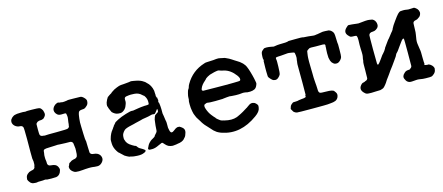

<svg xmlns="http://www.w3.org/2000/svg" viewBox="-40 -813 2815 1219"><g transform="rotate(-15 1367.5 -204.0)"><path d="M103 -83Q106 -83 106 -96Q106 -109 106 -112L103 -131Q102 -159 102.5 -172.5Q103 -186 103 -259Q103 -332 100 -338Q95 -349 81 -349.5Q67 -350 61 -354Q46 -361 39 -374Q31 -389 39 -406Q40 -405 42.5 -409.5Q45 -414 51 -418.5Q57 -423 59 -424Q63 -427 72.5 -428.5Q82 -430 83 -430.5Q84 -431 105.5 -431.5Q127 -432 129 -431Q131 -430 137 -430Q143 -430 143.5 -431Q144 -432 181.5 -431.5Q219 -431 227.5 -429Q236 -427 240.5 -420.5Q245 -414 246.5 -412Q248 -410 249 -407Q250 -404 251 -399Q258 -379 244 -365Q236 -356 233.5 -356Q231 -356 227.5 -354.5Q224 -353 223 -353L209 -352L204 -351Q205 -350 201.5 -350Q198 -350 192 -344.5Q186 -339 185.5 -335.5Q185 -332 185 -300.5Q185 -269 187 -264Q192 -253 209 -253Q211 -253 211 -252.5Q211 -252 218.5 -251.5Q226 -251 227 -252Q228 -253 297 -253Q366 -253 371 -257Q381 -263 381 -271Q381 -279 382 -279Q383 -279 383 -284Q383 -289 383.5 -291.5Q384 -294 384.5 -299Q385 -304 387 -315.5Q389 -327 387.5 -335.5Q386 -344 385.5 -348Q385 -352 382 -353.5Q379 -355 362 -354Q338 -352 327.5 -362Q317 -372 314.5 -381.5Q312 -391 314 -399Q316 -407 323.5 -416Q331 -425 342 -429.5Q353 -434 355 -432Q357 -430 363 -429.5Q369 -429 371 -429Q381 -426 392 -427.5Q403 -429 408.5 -429.5Q414 -430 414 -431Q414 -432 451.5 -431.5Q489 -431 499 -430.5Q509 -430 521.5 -417.5Q534 -405 534 -395Q534 -376 523.5 -366Q513 -356 507 -353Q501 -350 489 -350Q469 -349 465 -338.5Q461 -328 459.5 -316.5Q458 -305 457 -298Q454 -277 455.5 -246.5Q457 -216 457 -197Q457 -178 458.5 -166.5Q460 -155 460.5 -153Q461 -151 461.5 -149.5Q462 -148 462.5 -112.5Q463 -77 464 -74Q468 -60 486 -59Q514 -57 526 -40Q543 -13 520 10Q507 23 491 23Q475 23 471.5 22Q468 21 461.5 20.5Q455 20 448 19.5Q441 19 434 19.5Q427 20 412 20.5Q397 21 394.5 22Q392 23 369 23.5Q346 24 337 18Q313 4 313 -18Q313 -22 314 -23.5Q315 -25 317 -28Q322 -44 326 -44Q327 -44 330.5 -46.5Q334 -49 336.5 -50.5Q339 -52 340 -53Q341 -54 347 -55.5Q353 -57 353.5 -57.5Q354 -58 361.5 -59Q369 -60 375 -65.5Q381 -71 381 -76.5Q381 -82 382 -82Q383 -82 383 -91.5Q383 -101 384 -109Q385 -124 383 -133Q381 -142 381 -149Q381 -168 364 -171Q361 -171 330.5 -171.5Q300 -172 294.5 -173Q289 -174 280.5 -174Q272 -174 265 -173Q258 -172 229 -171.5Q200 -171 193.5 -168Q187 -165 186 -159.5Q185 -154 184.5 -145.5Q184 -137 183 -136.5Q182 -136 182 -119Q182 -102 183 -101.5Q184 -101 184.5 -90.5Q185 -80 185 -75Q188 -60 205.5 -59Q223 -58 233.5 -53Q244 -48 250 -36Q256 -24 254 -15.5Q252 -7 249 -1Q239 19 219 22Q211 23 187.5 23Q164 23 160 22Q147 18 142.5 19.5Q138 21 117.5 21Q97 21 97 22Q95 24 81 23Q67 22 62.5 20Q58 18 54 15Q50 12 50.5 11.5Q51 11 45.5 5Q40 -1 38 -8.5Q36 -16 37 -15L38 -17Q38 -39 59 -51Q62 -53 62 -53.5Q62 -54 68.5 -55.5Q75 -57 75.5 -58Q76 -59 83 -59.5Q90 -60 96 -65Q102 -70 102.5 -76.5Q103 -83 103 -83Z M895 -74 900 -80Q900 -81 904 -84Q911 -92 911 -99.5Q911 -107 913 -130Q915 -153 916 -155Q917 -157 917 -162.5Q917 -168 918 -169.5Q919 -171 919 -173Q919 -175 920.5 -177Q922 -179 922 -182Q922 -185 924 -187Q926 -189 926 -192Q926 -195 947 -208Q952 -210 952 -219Q952 -228 951 -230Q950 -232 944.5 -224Q939 -216 935 -211.5Q931 -207 928.5 -205Q926 -203 926 -203.5Q926 -204 924.5 -204Q923 -204 922 -203Q921 -202 921 -203Q921 -204 914.5 -204.5Q908 -205 896.5 -201.5Q885 -198 867.5 -195.5Q850 -193 845.5 -192Q841 -191 838 -190Q835 -189 831 -188Q827 -187 818.5 -185Q810 -183 806 -182Q802 -181 795 -179.5Q788 -178 782.5 -176Q777 -174 765 -172Q728 -164 718 -155Q699 -137 697.5 -119.5Q696 -102 697.5 -98Q699 -94 701 -88.5Q703 -83 704 -80Q705 -77 712 -68.5Q719 -60 736.5 -49.5Q754 -39 756.5 -39Q759 -39 759.5 -39Q760 -39 759.5 -38Q759 -37 761 -37H762Q761 -36 762 -35Q763 -34 764 -34Q765 -34 764.5 -33Q764 -32 767 -29Q770 -26 772.5 -23Q775 -20 787 -13.5Q799 -7 805.5 -1.5Q812 4 811 4Q810 4 810 5.5Q810 7 811 7.5Q812 8 811 8Q807 9 809 11Q807 13 807 13Q807 14 806 14Q805 14 797 18Q781 26 753 24.5Q725 23 716 20Q707 17 704.5 17.5Q702 18 687.5 10.5Q673 3 673 2Q672 0 664 -6.5Q656 -13 650 -19.5Q644 -26 642.5 -26Q641 -26 632 -40Q616 -65 615 -91Q614 -117 615.5 -120Q617 -123 619 -131.5Q621 -140 622 -141Q623 -142 625 -147.5Q627 -153 627.5 -153.5Q628 -154 630.5 -159Q633 -164 634.5 -166Q636 -168 637 -169.5Q638 -171 638.5 -171Q639 -171 639 -172Q639 -173 641 -175Q643 -177 646.5 -182Q650 -187 650 -188L655 -194Q655 -195 656 -196.5Q657 -198 657 -198.5Q657 -199 660 -201.5Q663 -204 662.5 -204.5Q662 -205 666 -208.5Q670 -212 670 -213Q669 -216 693 -228.5Q717 -241 750 -251Q783 -261 791.5 -260Q800 -259 800 -259.5Q800 -260 815 -262Q830 -264 837 -265.5Q844 -267 855 -268Q875 -270 879 -270H886Q889 -270 896.5 -270.5Q904 -271 906 -273Q908 -275 907.5 -292.5Q907 -310 896 -327Q890 -336 890 -333Q890 -333 882 -340Q863 -359 834.5 -360.5Q806 -362 799 -360.5Q792 -359 781 -358Q767 -355 768.5 -339Q770 -323 766 -313.5Q762 -304 759.5 -297Q757 -290 749 -281Q733 -265 717.5 -265Q702 -265 693 -268Q684 -271 675 -278Q666 -285 666 -286Q666 -287 663.5 -291.5Q661 -296 657.5 -304.5Q654 -313 653 -315.5Q652 -318 651 -323Q650 -328 649 -328Q648 -328 648.5 -339.5Q649 -351 658.5 -369.5Q668 -388 672 -387Q673 -387 676.5 -390.5Q680 -394 680.5 -393.5Q681 -393 684 -395.5Q687 -398 687.5 -398Q688 -398 689.5 -399Q691 -400 692.5 -400.5Q694 -401 694 -401.5Q694 -402 697 -404.5Q700 -407 702 -408.5Q704 -410 711.5 -414.5Q719 -419 720 -420Q721 -421 739 -428.5Q757 -436 767.5 -436.5Q778 -437 783.5 -437.5Q789 -438 795 -438.5Q801 -439 805.5 -439.5Q810 -440 821 -441Q832 -442 832.5 -443Q833 -444 851 -441Q888 -435 904.5 -425.5Q921 -416 921 -415Q921 -414 929 -407Q955 -385 962 -347Q963 -340 962.5 -334.5Q962 -329 963 -325Q964 -321 963 -313L964 -304Q965 -305 965 -308Q965 -315 965.5 -307Q966 -299 968 -297Q968 -299 968 -302L969 -301Q969 -298 969.5 -291.5Q970 -285 970.5 -284.5Q971 -284 971 -292V-280V-282L970 -274L971 -266L972 -265Q972 -260 973.5 -254Q975 -248 976 -221V-194Q979 -179 979.5 -174Q980 -169 981 -163Q982 -157 983 -148.5Q984 -140 985 -139Q986 -138 986 -118V-97Q990 -75 992 -71Q999 -55 1016.5 -69Q1034 -83 1043 -85H1057Q1057 -85 1061.5 -82.5Q1066 -80 1066.5 -79.5Q1067 -79 1075 -73Q1091 -60 1085 -39Q1079 -18 1072.5 -11Q1066 -4 1065 -3V-2Q1050 14 1019 17Q1012 18 1009 19Q1006 20 999 20Q992 20 988.5 21Q985 22 971 19Q957 16 947.5 7Q938 -2 938.5 -2Q939 -2 935 -6Q931 -10 930 -11.5Q929 -13 926.5 -14Q924 -15 921 -14Q918 -13 916 -12Q914 -11 909.5 -9Q905 -7 900 -5Q874 8 855 8Q836 8 836 7Q836 6 834.5 6.5Q833 7 833 7Q833 7 833.5 6Q834 5 833 4.5Q832 4 830.5 4.5Q829 5 830 3Q831 0 829 0L830 -4Q839 -26 850 -37Q861 -48 866 -50.5Q871 -53 876.5 -56.5Q882 -60 884.5 -61.5Q887 -63 888 -64Q889 -65 889 -65.5Q889 -66 890 -67Q892 -68 892 -70Q892 -72 893.5 -72.5Q895 -73 895 -74ZM969 -276Q966 -271 968.5 -268.5Q971 -266 969 -275Z M1537 -380Q1537 -380 1552 -367Q1554 -365 1556 -362Q1564 -354 1569.5 -342Q1575 -330 1577 -323Q1579 -316 1583.5 -302.5Q1588 -289 1590 -279Q1592 -269 1595 -258.5Q1598 -248 1598.5 -241Q1599 -234 1600.5 -229Q1602 -224 1598 -215Q1591 -196 1578.5 -190Q1566 -184 1549.5 -183.5Q1533 -183 1530.5 -184Q1528 -185 1524 -185.5Q1520 -186 1517 -187Q1503 -189 1492 -187Q1481 -185 1456 -185.5Q1431 -186 1429 -187Q1416 -190 1397 -187.5Q1378 -185 1374.5 -185Q1371 -185 1368 -184Q1365 -183 1321 -183Q1277 -183 1272 -185Q1267 -187 1261.5 -185Q1256 -183 1252 -181Q1239 -177 1248 -150.5Q1257 -124 1272.5 -104.5Q1288 -85 1291 -83Q1294 -81 1293.5 -79.5Q1293 -78 1303.5 -69Q1314 -60 1318.5 -57.5Q1323 -55 1326 -54Q1329 -53 1332.5 -52Q1336 -51 1337.5 -51Q1339 -51 1344 -49Q1391 -37 1425 -49Q1435 -53 1435.5 -53.5Q1436 -54 1440.5 -56Q1445 -58 1447 -59Q1449 -60 1457 -64Q1465 -68 1471.5 -72Q1478 -76 1479 -76.5Q1480 -77 1484.5 -80Q1489 -83 1490.5 -83.5Q1492 -84 1494.5 -86Q1497 -88 1497.5 -88Q1498 -88 1499.5 -89Q1501 -90 1501.5 -90Q1502 -90 1505 -92.5Q1508 -95 1510.5 -96.5Q1513 -98 1520 -103Q1527 -108 1530 -108.5Q1533 -109 1533 -109.5Q1533 -110 1535.5 -110Q1538 -110 1538.5 -110.5Q1539 -111 1544 -110.5Q1549 -110 1553.5 -108Q1558 -106 1558 -106.5Q1558 -107 1565 -101Q1579 -88 1576 -78Q1576 -77 1575 -70Q1572 -46 1539 -23Q1423 61 1308 22Q1298 19 1286.5 13Q1275 7 1274.5 5.5Q1274 4 1267.5 0Q1261 -4 1250 -17Q1239 -30 1229 -40Q1219 -50 1216 -54Q1213 -58 1210.5 -61Q1208 -64 1205 -68.5Q1202 -73 1200 -76Q1198 -79 1194.5 -85.5Q1191 -92 1183 -103.5Q1175 -115 1171.5 -126Q1168 -137 1167 -137Q1166 -137 1161.5 -158.5Q1157 -180 1157 -203.5Q1157 -227 1158 -227.5Q1159 -228 1160 -235.5Q1161 -243 1160.5 -249.5Q1160 -256 1165 -276Q1170 -296 1173 -298.5Q1176 -301 1179.5 -310Q1183 -319 1182.5 -320Q1182 -321 1188 -331Q1231 -406 1314 -432Q1322 -435 1326.5 -435Q1331 -435 1333.5 -435.5Q1336 -436 1354.5 -436.5Q1373 -437 1375.5 -437.5Q1378 -438 1394 -439.5Q1410 -441 1420 -438Q1430 -435 1439 -434Q1448 -433 1454.5 -429.5Q1461 -426 1465 -424.5Q1469 -423 1472.5 -421Q1476 -419 1476.5 -419Q1477 -419 1477 -418.5Q1477 -418 1478.5 -417.5Q1480 -417 1487 -412.5Q1494 -408 1495.5 -407Q1497 -406 1503 -402Q1509 -398 1519 -392Q1529 -386 1533 -383Q1537 -380 1537 -380ZM1350 -359Q1329 -355 1314 -345.5Q1299 -336 1299 -334.5Q1299 -333 1290 -325Q1265 -304 1257 -282Q1251 -269 1263 -266Q1268 -265 1341.5 -265Q1415 -265 1415.5 -264.5Q1416 -264 1419 -264Q1422 -264 1423 -264.5Q1424 -265 1463 -265Q1502 -265 1505 -268Q1515 -279 1497 -303Q1465 -346 1423 -356Q1418 -357 1414.5 -358Q1411 -359 1407.5 -359.5Q1404 -360 1396 -363.5Q1388 -367 1381 -365.5Q1374 -364 1368.5 -363.5Q1363 -363 1359 -361.5Q1355 -360 1350 -359Z M1858 -428 1868 -431Q1868 -431 1913.5 -431.5Q1959 -432 1960 -430.5Q1961 -429 1972 -428.5Q1983 -428 1988 -427.5Q1993 -427 2000.5 -426.5Q2008 -426 2021.5 -424Q2035 -422 2041.5 -423.5Q2048 -425 2049.5 -425Q2051 -425 2053 -425L2088 -431Q2088 -432 2108 -431.5Q2128 -431 2131.5 -430Q2135 -429 2140 -426.5Q2145 -424 2151 -418Q2159 -410 2161 -400.5Q2163 -391 2163.5 -364Q2164 -337 2166 -328V-293Q2166 -255 2163.5 -246Q2161 -237 2151.5 -227Q2142 -217 2133 -215Q2116 -212 2106.5 -220Q2097 -228 2097 -229L2091 -240Q2091 -243 2089 -246Q2088 -247 2085 -263L2084 -292Q2084 -314 2085 -316.5Q2086 -319 2086 -328Q2086 -337 2086 -338Q2088 -343 2086 -348Q2084 -353 2071.5 -353Q2059 -353 2050.5 -353Q2042 -353 2026 -353Q1989 -355 1983 -352Q1977 -349 1971.5 -344.5Q1966 -340 1965.5 -338Q1965 -336 1963.5 -325.5Q1962 -315 1961 -307.5Q1960 -300 1960 -293.5Q1960 -287 1959.5 -270Q1959 -253 1960 -241Q1961 -229 1961 -194.5Q1961 -160 1962.5 -145.5Q1964 -131 1964 -124.5Q1964 -118 1965 -113.5Q1966 -109 1966 -93Q1966 -77 1968 -71Q1970 -65 1975.5 -62Q1981 -59 2015 -59Q2061 -59 2067 -47Q2068 -46 2073 -39Q2084 -25 2075 -5Q2068 9 2055 14Q2042 19 2024.5 20Q2007 21 2003.5 22Q2000 23 1904.5 23Q1809 23 1802 21.5Q1795 20 1792 18Q1789 16 1786 14Q1783 12 1781 10Q1779 8 1779.5 7.5Q1780 7 1777 3Q1768 -10 1770 -13.5Q1772 -17 1772.5 -20.5Q1773 -24 1773.5 -24Q1774 -24 1774 -25Q1774 -26 1774.5 -27Q1775 -28 1776.5 -31Q1778 -34 1783 -38.5Q1788 -43 1789 -43Q1790 -43 1791.5 -45Q1793 -47 1798.5 -47.5Q1804 -48 1814.5 -48Q1825 -48 1826 -49Q1827 -50 1829 -50Q1831 -50 1837.5 -51.5Q1844 -53 1853 -53.5Q1862 -54 1864.5 -54.5Q1867 -55 1870 -55.5Q1873 -56 1873.5 -56.5Q1874 -57 1878 -58Q1882 -59 1882 -61.5Q1882 -64 1880 -67Q1883 -70 1884 -75Q1885 -88 1884.5 -156.5Q1884 -225 1884 -246Q1884 -267 1884 -272Q1884 -283 1885 -284Q1886 -285 1886 -288Q1886 -291 1886.5 -295Q1887 -299 1887.5 -303Q1888 -307 1888.5 -308Q1889 -309 1889.5 -315.5Q1890 -322 1889 -330Q1888 -338 1887.5 -339.5Q1887 -341 1887 -343.5Q1887 -346 1885.5 -349Q1884 -352 1870 -354Q1856 -356 1850 -357Q1844 -358 1827 -356Q1810 -354 1797 -353.5Q1784 -353 1776 -352.5Q1768 -352 1766 -351Q1761 -350 1761.5 -342.5Q1762 -335 1763 -333.5Q1764 -332 1763 -290Q1762 -248 1758 -239.5Q1754 -231 1743 -221.5Q1732 -212 1720 -214Q1708 -216 1703.5 -220.5Q1699 -225 1693 -231Q1683 -241 1682 -249.5Q1681 -258 1681 -279.5Q1681 -301 1681 -304L1682 -350Q1685 -350 1684 -356Q1683 -362 1682 -363Q1681 -364 1681.5 -379Q1682 -394 1684 -402Q1686 -410 1692.5 -415.5Q1699 -421 1701.5 -423Q1704 -425 1705.5 -426Q1707 -427 1707.5 -426.5Q1708 -426 1713 -427Q1718 -428 1718.5 -427.5Q1719 -427 1724 -427.5Q1729 -428 1737 -426.5Q1745 -425 1750 -424.5Q1755 -424 1768 -421Q1783 -424 1792 -424.5Q1801 -425 1807 -425.5Q1813 -426 1827 -426Q1841 -426 1845 -426.5Q1849 -427 1853.5 -427.5Q1858 -428 1858 -428Z M2291 -177 2294 -191Q2294 -195 2294 -195.5Q2294 -196 2295 -202Q2296 -208 2297.5 -215Q2299 -222 2298.5 -241Q2298 -260 2297.5 -264Q2297 -268 2297 -291Q2297 -314 2298 -320Q2299 -338 2294 -349Q2293 -353 2279 -353Q2265 -353 2258 -354.5Q2251 -356 2241 -368Q2219 -393 2245 -418Q2257 -430 2261 -430Q2279 -429 2284 -428.5Q2289 -428 2297.5 -427Q2306 -426 2314.5 -425Q2323 -424 2326 -424Q2383 -431 2397.5 -428Q2412 -425 2412.5 -425.5Q2413 -426 2418 -424Q2434 -416 2439 -396Q2445 -370 2421 -356Q2411 -350 2400 -350Q2376 -350 2373 -333Q2372 -330 2372 -242Q2372 -154 2373 -148Q2374 -135 2381 -140.5Q2388 -146 2404.5 -169.5Q2421 -193 2421.5 -193.5Q2422 -194 2422 -193.5Q2422 -193 2423 -194Q2425 -195 2438 -212L2439 -213L2438 -212L2448 -228Q2448 -229 2447.5 -229Q2447 -229 2461 -248L2482 -277Q2482 -275 2488 -283Q2498 -296 2499.5 -297.5Q2501 -299 2506 -306Q2511 -313 2511.5 -313Q2512 -313 2514.5 -316.5Q2517 -320 2517.5 -320Q2518 -320 2520 -323Q2522 -326 2522 -326.5Q2522 -327 2523.5 -328.5Q2525 -330 2525 -331Q2525 -332 2526.5 -335Q2528 -338 2528 -338.5Q2528 -339 2531 -343Q2534 -347 2533.5 -348Q2533 -349 2553.5 -378Q2574 -407 2584.5 -418Q2595 -429 2603.5 -430Q2612 -431 2621.5 -431Q2631 -431 2633 -430.5Q2635 -430 2640 -429.5Q2645 -429 2646.5 -428.5Q2648 -428 2655 -427.5Q2662 -427 2669 -428Q2676 -429 2692 -429Q2717 -416 2720 -394Q2721 -389 2720 -385Q2716 -367 2703 -360Q2700 -359 2696.5 -355.5Q2693 -352 2682.5 -350Q2672 -348 2668.5 -344.5Q2665 -341 2664.5 -339.5Q2664 -338 2663 -333Q2662 -328 2662 -303.5Q2662 -279 2661 -276Q2660 -273 2659 -261Q2658 -249 2656 -242Q2651 -217 2654.5 -197.5Q2658 -178 2659 -166.5Q2660 -155 2661 -154Q2662 -153 2662 -112.5Q2662 -72 2665 -67L2662 -69Q2661 -61 2664 -59.5Q2667 -58 2672 -58Q2682 -56 2682.5 -57Q2683 -58 2689.5 -56.5Q2696 -55 2706 -46Q2716 -37 2719 -24V-23Q2719 -24 2718 -18Q2717 -2 2706 8.5Q2695 19 2687.5 21.5Q2680 24 2647 23L2629 22L2609 19Q2598 17 2587 18Q2551 22 2542 19Q2525 14 2518 -4Q2516 -8 2515 -10Q2512 -14 2514 -26L2519 -36Q2525 -43 2528 -45.5Q2531 -48 2531 -48L2536 -52Q2536 -52 2540.5 -53.5Q2545 -55 2545 -55.5Q2545 -56 2555.5 -56.5Q2566 -57 2567 -58L2566 -59L2567 -60Q2569 -61 2574 -65.5Q2579 -70 2579.5 -76.5Q2580 -83 2580 -164Q2580 -252 2579 -254.5Q2578 -257 2575 -257Q2570 -257 2562.5 -247.5Q2555 -238 2548.5 -228.5Q2542 -219 2538 -214Q2534 -209 2527 -198.5Q2520 -188 2515 -183.5Q2510 -179 2507.5 -175.5Q2505 -172 2503.5 -167.5Q2502 -163 2499 -159Q2496 -155 2484 -137.5Q2472 -120 2463 -108Q2454 -96 2450.5 -91.5Q2447 -87 2444 -83Q2441 -79 2437.5 -73.5Q2434 -68 2429.5 -62Q2425 -56 2417.5 -45.5Q2410 -35 2407 -31.5Q2404 -28 2401 -22Q2398 -16 2387.5 -3Q2377 10 2371.5 13.5Q2366 17 2350 21Q2323 21 2318.5 22Q2314 23 2292 23Q2270 23 2262 21Q2254 19 2245 9Q2216 -20 2248 -49Q2254 -53 2254.5 -52.5Q2255 -52 2260 -53.5Q2265 -55 2268 -56Q2271 -57 2271 -58Q2271 -59 2274 -59Q2286 -62 2289 -73Q2290 -77 2290 -127Q2290 -177 2291 -177Z"/></g></svg>

Font: TT2020 Style E
Style: Regular
Weight: 400
Version: Version 00.2